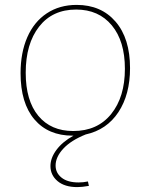

<svg xmlns="http://www.w3.org/2000/svg" viewBox="-20 -548 614 784"><path d="M207 128Q207 158 231.5 177.5Q256 197 301 197Q320 197 339 193L343 211Q315 216 296 216Q244 216 215 191.5Q186 167 186 130Q186 97 210.5 64Q235 31 280 6H277Q177 6 120.5 -60.5Q64 -127 64 -249Q64 -333 91.5 -396Q119 -459 171 -493.5Q223 -528 293 -528Q393 -528 452 -459.5Q511 -391 511 -270Q511 -162 463.5 -90Q416 -18 330 1Q270 25 238.5 59Q207 93 207 128ZM279 -13Q378 -13 434 -82.5Q490 -152 490 -267Q490 -380 436.5 -444.5Q383 -509 291 -509Q194 -509 139.5 -439Q85 -369 85 -251Q85 -137 136.5 -75Q188 -13 279 -13Z"/></svg>

Font: Bitter Pro Thin
Style: Regular
Weight: 250
Designer: Sol Matas, and Bitter project Authors
Foundry: Sol Matas
Version: Version 1.010